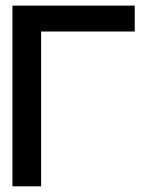

<svg xmlns="http://www.w3.org/2000/svg" viewBox="-20 -657 586 677"><path d="M23.9 -637.2H455.1V-545.9H125V0H23.9Z"/></svg>

Font: Anonymous Pro
Style: Bold
Weight: 700
Monospace: yes
Designer: Mark Simonson
Version: Version 1.003